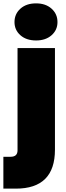

<svg xmlns="http://www.w3.org/2000/svg" viewBox="-54 -849 394 1139"><path d="M160 -609Q102 -609 67 -640Q32 -671 32 -718Q32 -766 67 -797.5Q102 -829 160 -829Q217 -829 252 -797.5Q287 -766 287 -718Q287 -671 252 -640Q217 -609 160 -609ZM50 -564H272V39Q272 270 40 270H-34V81H9Q50 81 50 43Z"/></svg>

Font: Poppins Black
Style: Regular
Weight: 900
Designer: Ninad Kale (Devanagari), Jonny Pinhorn (Latin)
Foundry: Indian Type Foundry
Version: Version 3.200;PS 1.000;hotconv 16.6.54;makeotf.lib2.5.65590